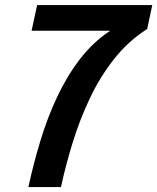

<svg xmlns="http://www.w3.org/2000/svg" viewBox="-20 -758 637 778"><path d="M576.5 -640.5Q500 -592 442.8 -519.5Q385.5 -447 344.2 -360Q303 -273 274.5 -180.5Q246 -88 227 0H95Q115.5 -94.5 143.8 -187.8Q172 -281 211.5 -365.2Q251 -449.5 304 -518.5Q357 -587.5 426.5 -633.5H108L130.5 -737.5H597Z"/></svg>

Font: Epilogue SemiBold
Style: Italic
Weight: 600
Italic angle: -12°
Designer: Tyler Finck
Foundry: Etcetera Type Co
Version: Version 2.111; ttfautohint (v1.8.3)